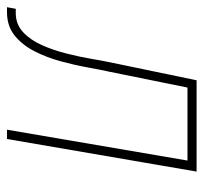

<svg xmlns="http://www.w3.org/2000/svg" viewBox="-60 -532 568 535"><g transform="rotate(90 223.5 -264.0)"><path d="M417.5 -528.3 413.6 -502.9H184.1L188 -528.3ZM433.6 -528.3 342.8 0H316.9L407.2 -528.3ZM179.2 -528.3H204.6L155.8 -287.6Q149.9 -260.7 143.3 -224.4Q136.7 -188 126.2 -149.4Q115.7 -110.8 98.6 -77.1Q81.5 -43.5 55.4 -22Q29.3 -0.5 -8.8 0H-24.4L-20 -24.4H-6.8Q23.9 -24.9 45.7 -45.4Q67.4 -65.9 81.5 -97.9Q95.7 -129.9 104.7 -166Q113.8 -202.1 119.4 -234.9Q125 -267.6 129.4 -288.6Z"/></g></svg>

Font: Roboto Condensed Thin
Style: Italic
Weight: 250
Italic angle: -12°
Designer: Christian Robertson
Foundry: Google
Version: Version 3.008; 2023